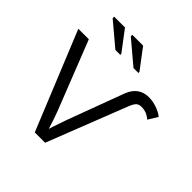

<svg xmlns="http://www.w3.org/2000/svg" viewBox="-233 -1091 1269 1269"><g transform="rotate(45 401.5 -456.0)"><path d="M381.8 0 600.6 -559.1C609.7 -582.2 618.7 -597.9 627.7 -606.2C636.6 -614.5 649.4 -618.7 666 -618.7C697.6 -618.7 725.9 -607.4 751 -585L792 -651.4C776.4 -664.7 755.7 -675.9 730 -684.8C704.3 -693.8 679.2 -698.2 654.8 -698.2C591 -698.2 546.7 -665.4 522 -599.6L375 -203.6L346.2 -120.1L334 -82C319.7 -128.9 306 -169.4 293 -203.6L102.5 -688H4.4L285.2 0ZM445.8 -762.2H491.7V-772L385.7 -912.1H284.7V-897.9ZM276.4 -762.2H322.3V-772L216.3 -912.1H115.2V-897.9Z"/></g></svg>

Font: Arimo
Style: Regular
Weight: 400
Designer: Steve Matteson
Foundry: Monotype Imaging Inc.
Version: Version 1.32